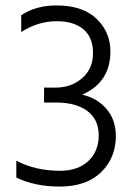

<svg xmlns="http://www.w3.org/2000/svg" viewBox="-20 -680 501 706"><path d="M406 -180Q406 -100 352 -47Q298 6 199 6Q109 6 40 -27V-89Q111 -52 200 -52Q267 -52 305 -88Q343 -124 343 -182Q343 -241 301 -272Q259 -303 186 -303H142V-358H186Q242 -358 282 -392.5Q322 -427 322 -485Q322 -543 286.5 -572.5Q251 -602 189 -602Q119 -602 58 -562V-624Q112 -660 188 -660Q284 -660 335 -611Q386 -562 386 -491Q386 -377 282 -332Q338 -319 372 -279Q406 -239 406 -180Z"/></svg>

Font: Hind Madurai Light
Style: Regular
Weight: 300
Designer: Jyotish Sonowal
Foundry: Indian Type Foundry
Version: Version 1.001;PS 1.0;hotconv 1.0.86;makeotf.lib2.5.63406; tt